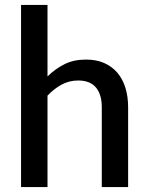

<svg xmlns="http://www.w3.org/2000/svg" viewBox="-20 -760 601 780"><path d="M65.5 0V-740H173V-449.5Q204.5 -480.5 242 -499.2Q279.5 -518 329.5 -518Q371.5 -518 403.2 -504Q435 -490 456.8 -464.5Q478.5 -439 489.5 -403.2Q500.5 -367.5 500.5 -324.5V0H393.5V-324.5Q393.5 -376 369.8 -404.5Q346 -433 297.5 -433Q261.5 -433 230.8 -416.5Q200 -400 173 -371.5V0Z"/></svg>

Font: Lato
Style: Regular
Weight: 600
Designer: Lukasz Dziedzic
Foundry: tyPoland Lukasz Dziedzic
Version: Version 2.006; 2014-01-15; ttfautohint (v1.4.1)